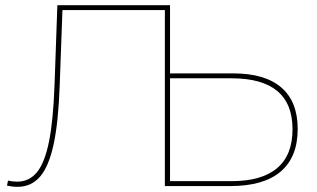

<svg xmlns="http://www.w3.org/2000/svg" viewBox="-20 -720 1225 743"><path d="M7 -2 11 -21Q30 -17 46 -17Q93 -17 123 -53.5Q153 -90 169.5 -171.5Q186 -253 191 -390L202 -700H638V0H618V-690L627 -681H213L222 -690L211 -389Q206 -247 187.5 -161.5Q169 -76 135 -36.5Q101 3 48 3Q27 3 7 -2ZM618 -700H638V-436H883Q1005 -436 1068.5 -381.5Q1132 -327 1132 -221Q1132 -112 1066 -56Q1000 0 872 0H618ZM1112 -220Q1112 -417 876 -417H638V-19H876Q993 -19 1052.5 -69.5Q1112 -120 1112 -220Z"/></svg>

Font: iiserrat Thin
Style: Regular
Weight: 100
Designer: Akira Ohta
Foundry: Akira Ohta
Version: Version 1.200;Glyphs 3.3.1 (3343)